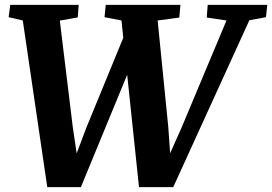

<svg xmlns="http://www.w3.org/2000/svg" viewBox="-20 -763 1117 788"><path d="M174 5 73.5 -679 15.5 -692.5 22 -743H303L299 -691.5L225.5 -678.5L278.5 -243L304 -70.5L272 -73.5L334 -238L490.5 -619L508.5 -472L312 5ZM550.5 5 478.5 -679 409 -692.5 414 -743H720.5L716 -691L627 -679L670.5 -243L683 -70L652 -75L725.5 -240L909.5 -679L828.5 -691L832.5 -743H1077L1071.5 -692.5L1003.5 -680L691 5Z"/></svg>

Font: Merriweather Light 18pt ExtraBold
Style: Italic
Weight: 800
Italic angle: -7.8°
Version: Version 2.101